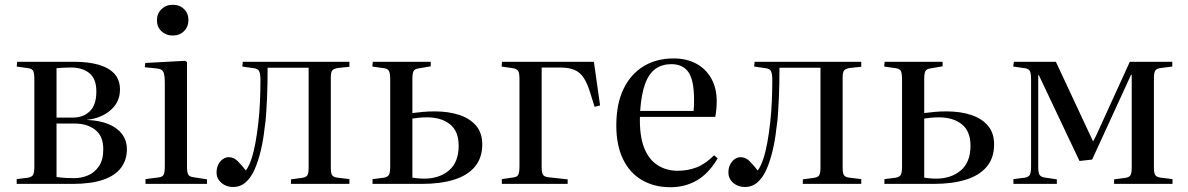

<svg xmlns="http://www.w3.org/2000/svg" viewBox="-20 -771 4981 805"><path d="M50 0V-20L98 -26Q114 -29 119 -38.5Q124 -48 124 -74V-438Q124 -463 119.5 -473Q115 -483 99 -485L50 -492L52 -512H291Q349 -512 392 -500Q435 -488 459 -462.5Q483 -437 483 -395Q483 -343 443.5 -309Q404 -275 346 -269V-268Q397 -266 434 -251Q471 -236 491.5 -209Q512 -182 512 -145Q512 -100 487 -67Q462 -34 411.5 -17Q361 0 284 0ZM291 -24Q321 -24 348.5 -35.5Q376 -47 394.5 -73.5Q413 -100 413 -145Q413 -201 379 -227Q345 -253 293 -253H217V-29Q237 -26 255 -25Q273 -24 291 -24ZM217 -278H286Q329 -278 356.5 -304.5Q384 -331 384 -388Q384 -440 355 -464Q326 -488 277 -488Q258 -488 242.5 -487Q227 -486 217 -485Z M590 0V-20L644 -27Q662 -29 666.5 -39.5Q671 -50 671 -76V-422Q671 -457 665 -469.5Q659 -482 637 -484L587 -489L589 -507L756 -516L764 -511V-72Q764 -49 769 -39.5Q774 -30 791 -28L848 -19V0ZM704 -622Q676 -622 657 -640Q638 -658 638 -686Q638 -714 657 -732.5Q676 -751 704 -751Q733 -751 751.5 -733Q770 -715 770 -687Q770 -659 751.5 -640.5Q733 -622 704 -622Z M957 13Q928 13 908 -4.5Q888 -22 888 -48Q888 -66 895 -80.5Q902 -95 914 -103.5Q926 -112 939 -112Q960 -112 976.5 -95.5Q993 -79 1011 -56Q1018 -66 1023.5 -77.5Q1029 -89 1034 -104Q1044 -134 1051 -172.5Q1058 -211 1063 -255Q1068 -299 1070 -345Q1072 -391 1072 -435Q1072 -462 1066.5 -472.5Q1061 -483 1045 -485L996 -492L998 -512H1445V-491L1397 -486Q1379 -483 1373 -475.5Q1367 -468 1367 -446V-67Q1367 -45 1372.5 -36.5Q1378 -28 1396 -26L1445 -20V0H1200V-19L1244 -25Q1263 -27 1268.5 -36Q1274 -45 1274 -68V-487H1102Q1102 -454 1101.5 -422Q1101 -390 1099.5 -358.5Q1098 -327 1096 -295Q1094 -263 1089 -231Q1084 -184 1073.5 -140Q1063 -96 1048 -61.5Q1033 -27 1010.5 -7Q988 13 957 13Z M1542 0V-20L1590 -26Q1606 -29 1611 -38.5Q1616 -48 1616 -74V-438Q1616 -463 1611 -473Q1606 -483 1590 -485L1541 -492L1543 -512H1786V-493L1734 -484Q1719 -482 1714 -473Q1709 -464 1709 -440V-297Q1731 -300 1754.5 -302Q1778 -304 1802 -304Q1861 -304 1906 -289Q1951 -274 1976.5 -243.5Q2002 -213 2002 -166Q2002 -109 1971 -72Q1940 -35 1883 -17.5Q1826 0 1749 0ZM1758 -22Q1822 -22 1862.5 -56.5Q1903 -91 1903 -160Q1903 -221 1866.5 -250Q1830 -279 1771 -279Q1753 -279 1737.5 -277.5Q1722 -276 1709 -274V-26Q1719 -25 1731.5 -23.5Q1744 -22 1758 -22Z M2084 0V-20L2132 -27Q2149 -29 2153.5 -39.5Q2158 -50 2158 -75V-439Q2158 -463 2153 -472.5Q2148 -482 2131 -485L2083 -492L2085 -512H2470L2496 -329L2473 -323L2454 -384Q2442 -422 2427.5 -444.5Q2413 -467 2389.5 -477.5Q2366 -488 2326 -488H2251V-71Q2251 -49 2256 -39.5Q2261 -30 2278 -28L2360 -19V0Z M2791 14Q2723 14 2671.5 -16Q2620 -46 2592 -104Q2564 -162 2564 -245Q2564 -335 2594 -397.5Q2624 -460 2678 -493Q2732 -526 2804 -526Q2859 -526 2899.5 -504Q2940 -482 2962.5 -441.5Q2985 -401 2985 -347Q2985 -330 2983.5 -314Q2982 -298 2979 -281H2663Q2661 -202 2680.5 -152Q2700 -102 2737 -78.5Q2774 -55 2821 -55Q2863 -55 2900 -69Q2937 -83 2974 -120L2989 -107Q2951 -43 2901.5 -14.5Q2852 14 2791 14ZM2664 -306H2888Q2889 -315 2889.5 -326.5Q2890 -338 2890 -351Q2890 -435 2866.5 -468.5Q2843 -502 2795 -502Q2756 -502 2728.5 -482.5Q2701 -463 2685 -420Q2669 -377 2664 -306Z M3103 13Q3074 13 3054 -4.5Q3034 -22 3034 -48Q3034 -66 3041 -80.5Q3048 -95 3060 -103.5Q3072 -112 3085 -112Q3106 -112 3122.5 -95.5Q3139 -79 3157 -56Q3164 -66 3169.5 -77.5Q3175 -89 3180 -104Q3190 -134 3197 -172.5Q3204 -211 3209 -255Q3214 -299 3216 -345Q3218 -391 3218 -435Q3218 -462 3212.5 -472.5Q3207 -483 3191 -485L3142 -492L3144 -512H3591V-491L3543 -486Q3525 -483 3519 -475.5Q3513 -468 3513 -446V-67Q3513 -45 3518.5 -36.5Q3524 -28 3542 -26L3591 -20V0H3346V-19L3390 -25Q3409 -27 3414.5 -36Q3420 -45 3420 -68V-487H3248Q3248 -454 3247.5 -422Q3247 -390 3245.5 -358.5Q3244 -327 3242 -295Q3240 -263 3235 -231Q3230 -184 3219.5 -140Q3209 -96 3194 -61.5Q3179 -27 3156.5 -7Q3134 13 3103 13Z M3688 0V-20L3736 -26Q3752 -29 3757 -38.5Q3762 -48 3762 -74V-438Q3762 -463 3757 -473Q3752 -483 3736 -485L3687 -492L3689 -512H3932V-493L3880 -484Q3865 -482 3860 -473Q3855 -464 3855 -440V-297Q3877 -300 3900.5 -302Q3924 -304 3948 -304Q4007 -304 4052 -289Q4097 -274 4122.5 -243.5Q4148 -213 4148 -166Q4148 -109 4117 -72Q4086 -35 4029 -17.5Q3972 0 3895 0ZM3904 -22Q3968 -22 4008.5 -56.5Q4049 -91 4049 -160Q4049 -221 4012.5 -250Q3976 -279 3917 -279Q3899 -279 3883.5 -277.5Q3868 -276 3855 -274V-26Q3865 -25 3877.5 -23.5Q3890 -22 3904 -22Z M4229 0V-20L4277 -26Q4293 -29 4298 -38.5Q4303 -48 4303 -74V-438Q4303 -463 4298 -473Q4293 -483 4277 -485L4228 -492L4231 -512H4407L4563 -178L4576 -203L4717 -512H4895V-492L4848 -486Q4830 -484 4824 -475.5Q4818 -467 4818 -443V-67Q4818 -45 4824 -36.5Q4830 -28 4848 -26L4896 -20V0H4651V-19L4696 -25Q4714 -27 4719.5 -36Q4725 -45 4725 -68V-457H4722L4559 -102L4506 -96L4336 -455L4333 -456V-70Q4333 -48 4338 -39Q4343 -30 4358 -27L4411 -19V0Z"/></svg>

Font: Literata 60pt
Style: Regular
Weight: 400
Designer: Latin by Veronika Burian and Jose Scaglione. Greek by Irene Vlachou. Cyrillic by Vera Evstafieva.
Foundry: TypeTogether
Version: Version 3.002